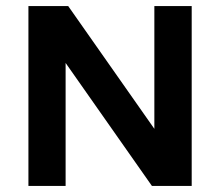

<svg xmlns="http://www.w3.org/2000/svg" viewBox="-20 -615 728 635"><path d="M74 0V-595H205.5L511.5 -159H490.5V-595H614V0H482.5L176.5 -436H197V0Z"/></svg>

Font: Encode Sans SC Condensed Thin SemiBold
Style: Regular
Weight: 600
Version: Version 3.002